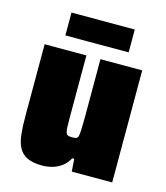

<svg xmlns="http://www.w3.org/2000/svg" viewBox="-104 -756 731 844"><g transform="rotate(15 261.5 -333.5)"><path d="M166 8Q124 8 98.5 -4Q73 -16 60 -39.5Q47 -63 43 -98.5Q39 -134 39 -182V-510H229V-240Q229 -207 229.5 -188Q230 -169 233 -160Q236 -151 242.5 -148.5Q249 -146 261 -146Q273 -146 279.5 -148Q286 -150 288.5 -159Q291 -168 292 -189Q293 -210 293 -247V-510H483V0H299L295 -57H286Q273 -33 254 -19Q235 -5 212.5 1.5Q190 8 166 8ZM117 -571V-675H405V-571Z"/></g></svg>

Font: Saira SemiCondensed Black
Style: Regular
Weight: 900
Width: 4
Designer: Hector Gatti with collaboration of the Omnibus-Type team
Foundry: Omnibus-Type
Version: Version 1.101